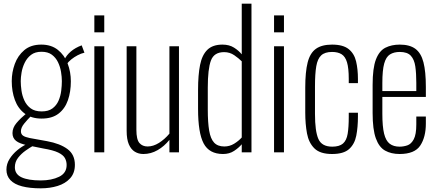

<svg xmlns="http://www.w3.org/2000/svg" viewBox="-20 -830 2383 1046"><path d="M202 196Q142 196 100 185Q58 174 36.5 151Q15 128 15 94Q15 63 32 36Q49 9 74.5 -12Q100 -33 126 -45L159 -35Q143 -26 119.5 -9.5Q96 7 78.5 29.5Q61 52 61 81Q61 119 97.5 136Q134 153 202 153Q261 153 302 133Q343 113 343 69Q343 48 333.5 31Q324 14 297 1Q270 -12 216 -21L132 -38Q87 -47 67.5 -62.5Q48 -78 48 -105Q48 -134 70 -160Q92 -186 127 -215L151 -200Q130 -179 112 -157Q94 -135 94 -115Q94 -99 105.5 -91Q117 -83 142 -78L236 -61Q307 -48 347.5 -18Q388 12 388 68Q388 113 362 141.5Q336 170 294 183Q252 196 202 196ZM207 -184Q151 -184 114.5 -211.5Q78 -239 61 -285.5Q44 -332 44 -388Q44 -436 60.5 -481.5Q77 -527 112.5 -557Q148 -587 205 -587Q259 -587 295 -558.5Q331 -530 348.5 -484Q366 -438 366 -387Q366 -330 350 -284Q334 -238 299 -211Q264 -184 207 -184ZM207 -223Q244 -223 266 -239.5Q288 -256 299 -281.5Q310 -307 313.5 -335.5Q317 -364 317 -388Q317 -411 312.5 -438.5Q308 -466 296 -491Q284 -516 262.5 -532Q241 -548 206 -548Q171 -548 149 -531Q127 -514 114.5 -488Q102 -462 97.5 -435Q93 -408 93 -388Q93 -365 97 -336.5Q101 -308 113 -282Q125 -256 147.5 -239.5Q170 -223 207 -223ZM343 -480 331 -505Q342 -529 366 -549.5Q390 -570 425 -583L440 -543Q422 -539 403 -529Q384 -519 368.5 -506.5Q353 -494 343 -480Z M494 0V-578H548V0ZM494 -654V-746H548V-654Z M761 9Q735 9 714.5 -3.5Q694 -16 682 -43.5Q670 -71 670 -117V-578H723V-123Q723 -70 739.5 -51Q756 -32 784 -32Q815 -32 846 -51.5Q877 -71 903 -102V-578H955V0H903V-68Q875 -33 838.5 -12Q802 9 761 9Z M1195 9Q1120 9 1089.5 -48.5Q1059 -106 1059 -237V-340Q1059 -422 1070 -476.5Q1081 -531 1110 -559Q1139 -587 1192 -587Q1229 -587 1255 -570.5Q1281 -554 1297 -534V-810H1350V0H1297V-44Q1281 -25 1255.5 -8Q1230 9 1195 9ZM1202 -32Q1231 -32 1255.5 -47Q1280 -62 1297 -81V-496Q1281 -512 1256.5 -529Q1232 -546 1201 -546Q1146 -546 1129 -500Q1112 -454 1112 -353V-233Q1112 -163 1119.5 -118.5Q1127 -74 1146.5 -53Q1166 -32 1202 -32Z M1473 0V-578H1527V0ZM1473 -654V-746H1527V-654Z M1789 9Q1724 9 1693 -21.5Q1662 -52 1652.5 -103Q1643 -154 1643 -217V-353Q1643 -438 1656 -489.5Q1669 -541 1701 -564Q1733 -587 1789 -587Q1849 -587 1879.5 -562.5Q1910 -538 1920 -495.5Q1930 -453 1930 -400V-377H1880V-400Q1880 -459 1870.5 -490.5Q1861 -522 1841 -534.5Q1821 -547 1789 -547Q1750 -547 1730 -528.5Q1710 -510 1703 -469Q1696 -428 1696 -359V-209Q1696 -115 1714.5 -73Q1733 -31 1790 -31Q1829 -31 1848.5 -48Q1868 -65 1874 -101Q1880 -137 1880 -194V-216H1930V-195Q1930 -137 1921 -91Q1912 -45 1882 -18Q1852 9 1789 9Z M2157 9Q2111 9 2078 -9.5Q2045 -28 2027.5 -76.5Q2010 -125 2010 -214V-368Q2010 -459 2028 -506Q2046 -553 2079.5 -570Q2113 -587 2158 -587Q2212 -587 2243 -564Q2274 -541 2287 -490.5Q2300 -440 2300 -357V-302H2063V-210Q2063 -141 2072.5 -102Q2082 -63 2103 -47Q2124 -31 2157 -31Q2178 -31 2199 -38Q2220 -45 2234 -71Q2248 -97 2248 -152V-195H2300V-157Q2300 -83 2269.5 -37Q2239 9 2157 9ZM2063 -334H2248V-379Q2248 -431 2242.5 -468.5Q2237 -506 2218 -526.5Q2199 -547 2158 -547Q2126 -547 2104.5 -533.5Q2083 -520 2073 -483.5Q2063 -447 2063 -378Z"/></svg>

Font: Oswald ExtraLight
Style: Regular
Weight: 250
Designer: Vernon Adams
Foundry: Vernon Adams
Version: Version 4.103;gftools[0.9.33.dev8+g029e19f]